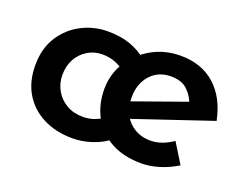

<svg xmlns="http://www.w3.org/2000/svg" viewBox="-78 -596 981 760"><g transform="rotate(20 412.0 -216.0)"><path d="M428 -39Q400 -16 359 -2.5Q318 11 278 11Q207 11 153.5 -16.5Q100 -44 70.5 -93.5Q41 -143 41 -212Q41 -282 73 -332Q105 -382 156.5 -408.5Q208 -435 266 -435Q320 -435 361 -420.5Q402 -406 432 -380L376 -307Q360 -320 334.5 -331Q309 -342 276 -342Q243 -342 215 -325Q187 -308 171 -279Q155 -250 155 -212Q155 -176 172 -146.5Q189 -117 218.5 -100Q248 -83 287 -83Q312 -83 333.5 -90.5Q355 -98 371 -110ZM568 11Q493 11 440 -18Q387 -47 358.5 -98.5Q330 -150 330 -216Q330 -279 362.5 -330.5Q395 -382 449.5 -412.5Q504 -443 570 -443Q658 -443 715 -392.5Q772 -342 791 -249L450 -134L424 -198L688 -292L665 -279Q654 -309 630 -331Q606 -353 562 -353Q509 -353 476 -316.5Q443 -280 443 -222Q443 -159 479.5 -122.5Q516 -86 570 -86Q596 -86 620 -95Q644 -104 665 -119L717 -35Q684 -14 644.5 -1.5Q605 11 568 11Z"/></g></svg>

Font: Reem Kufi Fun Medium
Style: Regular
Weight: 500
Designer: Khaled Hosny
Version: Version 1.005